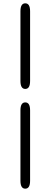

<svg xmlns="http://www.w3.org/2000/svg" viewBox="-20 -856 305 1155"><path d="M132 279Q103 279 103 231V-192Q103 -240 132 -240Q161 -240 161 -192V231Q161 279 132 279ZM132 -321Q103 -321 103 -369V-788Q103 -836 132 -836Q161 -836 161 -788V-369Q161 -321 132 -321Z"/></svg>

Font: Resource Han Rounded KR Normal
Style: Regular
Weight: 350
Designer: Cyano Hao (round all glyphs); Ryoko NISHIZUKA 西塚涼子 (kana, bopomofo & ideographs); Paul D. Hunt (Latin, Greek & Cyrillic)
Foundry: Cyano Hao
Version: 0.990